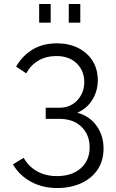

<svg xmlns="http://www.w3.org/2000/svg" viewBox="-20 -937 585 966"><path d="M267 9Q194 9 136 -22.5Q78 -54 45 -110L99 -143Q124 -99 167 -75Q210 -51 266 -51Q342 -51 386.5 -90.5Q431 -130 431 -196Q431 -258 390.5 -298.5Q350 -339 278 -339H210V-395H279Q334 -395 369 -432.5Q404 -470 404 -524Q404 -581 366 -618Q328 -655 264 -655Q212 -655 173 -632Q134 -609 112 -568L61 -602Q92 -656 143.5 -687.5Q195 -719 267 -719Q327 -719 373.5 -695.5Q420 -672 446 -630.5Q472 -589 472 -533Q472 -480 445 -435.5Q418 -391 369 -370Q431 -353 466 -304Q501 -255 501 -190Q501 -128 471 -83.5Q441 -39 388 -15Q335 9 267 9ZM177 -823V-917H235V-823ZM326 -823V-917H384V-823Z"/></svg>

Font: Raleway
Style: Regular
Weight: 400
Designer: Matt McInerney, Pablo Impallari, Rodrigo Fuenzalida
Foundry: Matt McInerney, Pablo Impallari, Rodrigo Fuenzalida
Version: Version 4.101;RELEASE